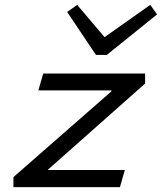

<svg xmlns="http://www.w3.org/2000/svg" viewBox="-20 -766 663 786"><path d="M471 0H35V-41L436 -392V-396H137L157 -465H574V-424L177 -72V-70H491ZM373 -541 255 -717 296 -746 408 -614 595 -746 623 -707 417 -541Z"/></svg>

Font: Intel One Mono
Style: Italic
Weight: 400
Italic angle: -16°
Monospace: yes
Designer: Fred Shallcrass
Foundry: Frere-Jones Type LLC
Version: Version 1.400;hotconv 1.1.0;makeotfexe 2.6.0;FJTRelease1.4